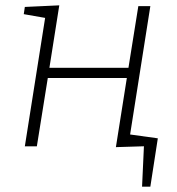

<svg xmlns="http://www.w3.org/2000/svg" viewBox="-20 -548 662 719"><path d="M73 0 149 -481 69 -495 73 -522 202 -528 165 -294H461L498 -525H543L467 -43L548 -29L544 -1L414 3L455 -256H159L118 0ZM512 151 519 -1H446L434 -49L571 -30L543 151Z"/></svg>

Font: Bitter Light
Style: Italic
Weight: 300
Italic angle: -9°
Designer: Sol Matas, and Bitter project Authors
Foundry: Sol Matas
Version: Version 2.001